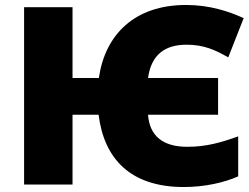

<svg xmlns="http://www.w3.org/2000/svg" viewBox="-20 -743 1001 773"><path d="M720 10C804 10 883 -8 939 -33V-194C869 -169 811 -152 734 -152C632 -152 582 -199 576 -281H858V-429H576C589 -523 644 -563 731 -563C801 -563 846 -542 899 -512L961 -670C902 -697 824 -723 729 -723C521 -723 403 -603 378 -429H272V-714H77V0H272V-281H377C399 -103 506 10 720 10Z"/></svg>

Font: Noto Sans UI Black
Style: Regular
Weight: 900
Designer: Monotype Design Team
Foundry: Monotype Imaging Inc.
Version: Version 1.901